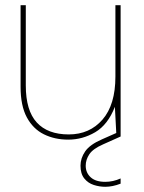

<svg xmlns="http://www.w3.org/2000/svg" viewBox="-20 -524 553 737"><path d="M242 12Q190 12 148.5 -8.5Q107 -29 83 -73.5Q59 -118 59 -191V-504H79V-196Q79 -100 121 -54Q163 -8 244 -8Q324 -8 373.5 -65Q423 -122 423 -230V-504H443V0H427L421 -114Q394 -45 345.5 -16.5Q297 12 242 12ZM384 193Q362 193 340 186Q318 179 303.5 161Q289 143 289 112Q289 83 307 57Q325 31 371 11L432 -16L443 0L376 30Q337 47 323 68Q309 89 309 112Q309 139 328 156.5Q347 174 384 174Q414 174 443 161V181Q412 193 384 193Z"/></svg>

Font: DM Sans Thin
Style: Regular
Weight: 100
Designer: Colophon Foundry, Jonny Pinhorn
Foundry: Colophon Foundry
Version: Version 4.004; ttfautohint (v1.8.4.7-5d5b)